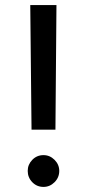

<svg xmlns="http://www.w3.org/2000/svg" viewBox="-20 -720 342 755"><path d="M104 -210 99 -700H202L198 -210ZM151 15Q125 15 107 -3.5Q89 -22 89 -48Q89 -73 107 -91.5Q125 -110 151 -110Q176 -110 194.5 -91.5Q213 -73 213 -48Q213 -22 194.5 -3.5Q176 15 151 15Z"/></svg>

Font: Figtree Light Medium
Style: Regular
Weight: 500
Version: Version 2.001;gftools[0.9.30]